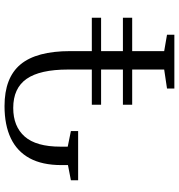

<svg xmlns="http://www.w3.org/2000/svg" viewBox="9 -800 791 849"><g transform="rotate(-90 404.5 -375.5)"><path d="M437.5 0V-32.5L521.5 -45V-186.5H366V-227.5H521.5V-324H366V-365H521.5V-470Q521.5 -594.5 480.2 -653.5Q439 -712.5 351.5 -712.5Q270 -712.5 225.2 -661.8Q180.5 -611 180.5 -503.5V-471.5L249.5 -457.5V-425.5H32V-457.5L99 -470.5V-499.5Q99 -584 129.2 -639.8Q159.5 -695.5 217.8 -723.2Q276 -751 360 -751Q485 -751 544 -680.5Q603 -610 603 -460V-365H750.5V-324H603V-227.5H750.5V-186.5H603V-45L675.5 -32.5V0Z"/></g></svg>

Font: Merriweather 72pt Light
Style: Regular
Weight: 300
Version: Version 2.100